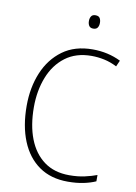

<svg xmlns="http://www.w3.org/2000/svg" viewBox="-99 -974 744 1047"><g transform="rotate(10 273.0 -450.0)"><path d="M361 -688Q275 -688 216.5 -644Q158 -600 128.5 -525Q99 -450 99 -359Q99 -258 128 -183.5Q157 -109 213.5 -67.5Q270 -26 353 -26Q400 -26 438 -34.5Q476 -43 505 -54V-19Q476 -6 437.5 2Q399 10 351 10Q257 10 192 -35.5Q127 -81 93 -164Q59 -247 59 -359Q59 -461 93.5 -543.5Q128 -626 195 -675Q262 -724 361 -724Q446 -724 517 -689L502 -655Q467 -673 431.5 -680.5Q396 -688 361 -688ZM343 -910Q361 -910 367.5 -899.5Q374 -889 374 -873Q374 -857 367 -846.5Q360 -836 343 -836Q327 -836 320 -846.5Q313 -857 313 -873Q313 -889 320 -899.5Q327 -910 343 -910Z"/></g></svg>

Font: Noto Sans Armenian SemiCondensed ExtraLight
Style: Regular
Weight: 200
Width: 4
Designer: Monotype Design Team
Foundry: Monotype Imaging Inc.
Version: Version 2.008; ttfautohint (v1.8.4.7-5d5b)